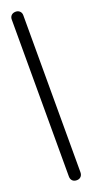

<svg xmlns="http://www.w3.org/2000/svg" viewBox="-107 -497 246 514"><g transform="rotate(-20 16.5 -240.0)"><path d="M0 -17H33V-464H0ZM17 -33Q9 -33 4.5 -28.5Q0 -24 0 -17Q0 -9 4.5 -4.5Q9 0 17 0Q24 0 28.5 -4.5Q33 -9 33 -17Q33 -24 28.5 -28.5Q24 -33 17 -33ZM17 -480Q9 -480 4.5 -475.5Q0 -471 0 -464Q0 -456 4.5 -451.5Q9 -447 17 -447Q24 -447 28.5 -451.5Q33 -456 33 -464Q33 -471 28.5 -475.5Q24 -480 17 -480Z"/></g></svg>

Font: Wavefont Light
Style: Regular
Weight: 300
Version: Version 3.004;gftools[0.9.33]